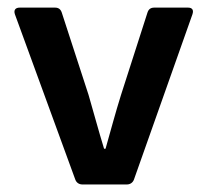

<svg xmlns="http://www.w3.org/2000/svg" viewBox="-20 -489 549 509"><path d="M19.5 -451.2 179.7 -12.7C182.6 -4.9 189.5 0 198.2 0H316.4C325.2 0 332 -4.9 335 -12.7L490.2 -451.2C494.1 -462.9 489.3 -468.8 478.5 -468.8H388.7C379.9 -468.8 374 -464.8 371.1 -456.1L300.8 -237.3C286.1 -190.4 273.4 -142.6 259.8 -94.7H255.9C241.2 -142.6 228.5 -190.4 214.8 -237.3L143.6 -456.1C140.6 -464.8 134.8 -468.8 126 -468.8H32.2C21.5 -468.8 15.6 -462.9 19.5 -451.2Z"/></svg>

Font: Ed Sans Neue SemiBold
Style: Regular
Weight: 600
Designer: Stephen Hutchings
Version: Version 1.004;PS 001.004;hotconv 1.0.88;makeotf.lib2.5.64775